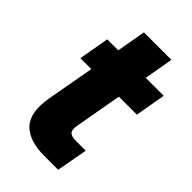

<svg xmlns="http://www.w3.org/2000/svg" viewBox="-212 -769 844 844"><g transform="rotate(45 210.0 -347.0)"><path d="M71.8 -193.8 111.8 -416H43.9L68.8 -558.1H137.2L161.1 -693.8H332L308.1 -558.1H419.9L395 -416H283.2L243.2 -191.9Q239.3 -166.5 249 -155.8Q258.8 -145 287.1 -145H348.1L321.8 0H234.9Q141.6 0 97.9 -45.2Q54.2 -90.3 71.8 -193.8Z"/></g></svg>

Font: SVN-Poppins
Style: Bold Italic
Weight: 700
Italic angle: -10°
Designer: Ninad Kale (Devanagari), Jonny Pinhorn (Latin)
Foundry: Indian Type Foundry
Version: Version 3.002 2017